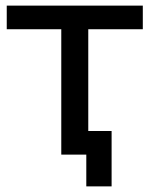

<svg xmlns="http://www.w3.org/2000/svg" viewBox="-20 -550 533 683"><path d="M198 0V-446H4V-530H488V-446H294V-84H377V113H287V0Z"/></svg>

Font: Montserrat Medium
Style: Regular
Weight: 500
Designer: Julieta Ulanovsky
Foundry: Julieta Ulanovsky
Version: Version 9.000; ttfautohint (v1.8.4.7-5d5b)